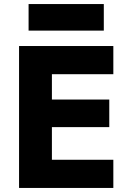

<svg xmlns="http://www.w3.org/2000/svg" viewBox="-20 -927 643 947"><path d="M121 -776H492V-907H121ZM74 -700V0H539V-139H236V-300H519V-436H236V-561H539V-700Z"/></svg>

Font: Jost
Style: Bold
Weight: 700
Version: Version 3.710